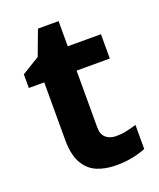

<svg xmlns="http://www.w3.org/2000/svg" viewBox="-127 -742 689 831"><g transform="rotate(-20 217.0 -326.0)"><path d="M308 -109Q333 -109 356 -114Q379 -119 402 -126V-15Q378 -5 342.5 2.5Q307 10 265 10Q216 10 177.5 -6Q139 -22 116.5 -61.5Q94 -101 94 -171V-434H23V-497L105 -547L148 -662H243V-546H396V-434H243V-171Q243 -140 261 -124.5Q279 -109 308 -109Z"/></g></svg>

Font: Noto Sans Sinhala UI
Style: Bold
Weight: 700
Designer: Jelle Bosma - Monotype Design Team
Foundry: Monotype Imaging Inc.
Version: Version 2.006; ttfautohint (v1.8.4.7-5d5b)